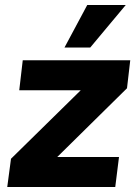

<svg xmlns="http://www.w3.org/2000/svg" viewBox="-20 -749 556 768"><path d="M9 -1 24 -114 303 -388H57L71 -508H501L488 -396L209 -121H456L441 -1ZM341 -559H238L329 -729H483Z"/></svg>

Font: Inclusive Sans
Style: Italic
Weight: 400
Italic angle: -7°
Designer: Olivia King
Foundry: Olivia King
Version: Version 2.004